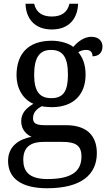

<svg xmlns="http://www.w3.org/2000/svg" viewBox="-20 -763 578 1023"><path d="M256 -606C351 -606 394 -668 396 -743H350C339 -695 305 -675 256 -675C207 -675 173 -695 162 -743H116C118 -668 161 -606 256 -606ZM231 240C412 240 496 168 496 53C496 -33 450 -96 331 -96H218C166 -96 156 -110 156 -134C156 -164 177 -184 203 -197C216 -194 240 -192 256 -192C377 -192 436 -265 436 -364C436 -421 420 -457 397 -485C410 -493 423 -497 440 -497C467 -497 473 -478 473 -463C510 -463 526 -487 526 -515C526 -543 507 -567 467 -567C423 -567 389 -534 370 -513C351 -530 304 -546 256 -546C130 -546 68 -476 68 -361C68 -294 101 -234 158 -210C113 -183 93 -156 93 -116C93 -73 121 -46 148 -34C82 -22 23 16 23 94C23 186 92 240 231 240ZM253 -240C189 -240 162 -279 162 -364C162 -453 188 -497 252 -497C317 -497 342 -455 342 -365C342 -278 318 -240 253 -240ZM233 191C131 191 104 147 104 88C104 9 158 -7 214 -7H312C378 -7 414 9 414 70C414 140 376 191 233 191Z"/></svg>

Font: Noto Serif Thai
Style: Regular
Weight: 400
Designer: Monotype Design Team
Foundry: Monotype Imaging Inc.
Version: Version 1.901